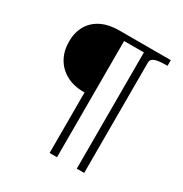

<svg xmlns="http://www.w3.org/2000/svg" viewBox="-165 -838 924 967"><g transform="rotate(30 297.0 -355.0)"><path d="M300 0V-710H253Q193 -710 150 -689Q107 -668 84 -628.5Q61 -589 61 -536Q61 -482 84 -440.5Q107 -399 150 -375.5Q193 -352 251 -352H257V0ZM453 -710H279V-676H453ZM458 0V-641Q458 -656 468.5 -663.5Q479 -671 498 -674Q517 -677 541 -677H552V-710H415V0Z"/></g></svg>

Font: Roboto Serif 36pt ExtraLight
Style: Regular
Weight: 250
Designer: Greg Gazdowicz
Foundry: Commercial Type
Version: Version 1.008